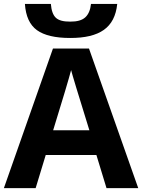

<svg xmlns="http://www.w3.org/2000/svg" viewBox="-20 -966 730 986"><path d="M439 -296.9Q351.1 -580.1 345.2 -606Q329.1 -543.5 252.9 -296.9ZM526.9 0 475.1 -169.9H214.8L163.1 0H0L252 -716.8H437L689.9 0ZM339.8 -771Q225.6 -771 169.9 -811Q114.3 -851.1 107.9 -945.8H241.2Q245.1 -895.5 266.6 -875Q288.1 -854.5 340.8 -855Q393.6 -854.5 418 -877Q442.4 -899.4 447.3 -945.8H582Q572.8 -854.5 513.2 -812.5Q454.1 -770.5 339.8 -771Z"/></svg>

Font: NotoSans-Bold
Style: Bold
Weight: 700
Designer: Monotype Design team
Foundry: Monotype Imaging Inc.
Version: Version 1.04